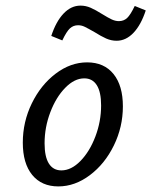

<svg xmlns="http://www.w3.org/2000/svg" viewBox="-20 -646 534 677"><path d="M60.4 -143Q60.4 -216.5 92.2 -281.6Q124 -346.7 176.4 -386.4Q228.8 -426.1 287.2 -426.1Q347 -426.1 380.2 -385.1Q413.3 -344.2 413.3 -271Q413.3 -198.3 381.5 -133.2Q349.7 -68.1 296.9 -28.4Q244.1 11.3 185.7 11.3Q126.7 11.3 93.5 -29.3Q60.4 -69.9 60.4 -143ZM336.5 -274.2Q336.5 -321.6 321.3 -345.6Q306.1 -369.7 277.2 -369.7Q242.4 -369.7 210 -336.4Q177.5 -303.2 157.4 -250.2Q137.2 -197.2 137.2 -140.6Q137.2 -93.2 152.4 -69.2Q167.6 -45.2 196.4 -45.2Q231.2 -45.2 263.6 -78.3Q296.1 -111.5 316.3 -164.6Q336.5 -217.6 336.5 -274.2ZM312.6 -533.2Q289 -546.6 278.1 -551.8Q267.2 -557 255.5 -557Q238.6 -557 226.6 -546Q214.6 -534.9 199.7 -503.5L160.8 -519.3Q177.5 -570.2 204.1 -598.2Q230.7 -626.2 263.7 -626.2Q282.5 -626.2 299.7 -618.6Q316.9 -611.1 340.7 -596.1Q361.3 -583.4 374.1 -577.4Q386.9 -571.5 399.3 -571.5Q416.2 -571.5 428.2 -582.5Q440.1 -593.6 455.1 -625L493.9 -609.2Q477.3 -558.3 450.7 -530.3Q424.1 -502.3 391.1 -502.3Q372.3 -502.3 354.3 -510.2Q336.4 -518.2 312.6 -533.2Z"/></svg>

Font: Playfair Micro SmCond SmLight
Style: Italic
Weight: 360
Width: 4
Italic angle: -15.6°
Designer: Claus Eggers Sørensen
Foundry: Claus Eggers Sørensen
Version: Version 2.203;Glyphs 3.3 (3326)